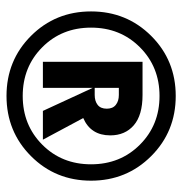

<svg xmlns="http://www.w3.org/2000/svg" viewBox="-5 -805 560 590"><g transform="rotate(90 275.0 -510.0)"><path d="M459.7 -325.2Q384.3 -250 274.9 -250Q165.5 -250 90.3 -325.2Q15.1 -400.4 15.1 -509.8Q15.1 -619.1 90.3 -694.6Q165.5 -770 274.9 -770Q384.3 -770 459.7 -694.6Q535.2 -619.1 535.2 -509.8Q535.2 -400.4 459.7 -325.2ZM125.2 -659.9Q64.9 -599.6 64.9 -509.8Q64.9 -419.9 125.2 -359.9Q185.5 -299.8 274.9 -299.8Q364.3 -299.8 424.6 -359.9Q484.9 -419.9 484.9 -509.8Q484.9 -599.6 424.6 -659.9Q364.3 -720.2 274.9 -720.2Q185.5 -720.2 125.2 -659.9ZM169.9 -361.8V-668H272Q334 -668 365 -641.1Q396 -614.3 396 -568.8Q396 -508.8 342.8 -485.8L409.2 -361.8H320.8L250 -515.1V-361.8ZM250 -521H272Q290.5 -521 302.2 -530Q314 -539.1 314 -558.1Q314 -576.7 302.2 -585.9Q290.5 -595.2 272 -595.2H250Z"/></g></svg>

Font: TASA Explorer
Style: Regular
Weight: 900
Designer: Weizhong Zhang
Foundry: Local Remote
Version: Version 1.000;Glyphs 3.1.2 (3151)